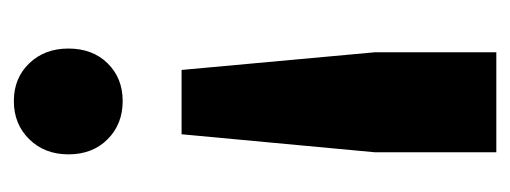

<svg xmlns="http://www.w3.org/2000/svg" viewBox="-252 -483 744 280"><g transform="rotate(90 120.0 -343.0)"><path d="M56.2 -694.8H202.1V-518.1L175.8 -235.8H82L56.2 -518.1ZM50.8 -70.8Q50.8 -106 72.3 -127.9Q93.8 -149.9 127.4 -149.9Q161.1 -149.9 183.1 -127.9Q205.1 -106 205.1 -70.8Q205.1 -36.1 183.1 -13.7Q161.1 8.8 127.4 8.8Q93.8 8.8 72.3 -13.7Q50.8 -36.1 50.8 -70.8Z"/></g></svg>

Font: TruenoSBd
Style: Demi
Weight: 600
Designer: Julieta Ulanovsky
Foundry: Julieta Ulanovsky
Version: Version 3.001b